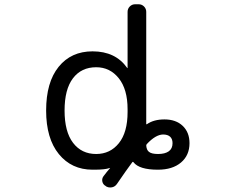

<svg xmlns="http://www.w3.org/2000/svg" viewBox="-20 -793 1040 884"><path d="M656.2 -129.9Q653.3 -127 653.3 -122.1Q655.3 -101.6 666 -93.8Q677.7 -84 708 -84Q739.3 -84 756.8 -96.2Q774.4 -108.4 774.4 -133.8Q774.4 -153.3 763.2 -163.6Q752 -173.8 730.5 -173.8Q696.3 -172.9 656.2 -129.9ZM422.9 -84Q487.3 -84 527.3 -133.8Q567.4 -183.6 567.4 -277.3V-290Q567.4 -381.8 526.9 -432.6Q486.3 -483.4 422.9 -483.4Q354.5 -483.4 315.9 -432.6Q277.3 -381.8 277.3 -284.2Q277.3 -186.5 316.4 -135.3Q355.5 -84 422.9 -84ZM565.4 -480.5Q565.4 -479.5 566.4 -479.5Q567.4 -479.5 567.4 -480.5V-738.3Q567.4 -752.9 577.6 -763.2Q587.9 -773.4 602.5 -773.4H618.2Q632.8 -773.4 643.1 -763.2Q653.3 -752.9 653.3 -738.3V-222.7Q653.3 -218.8 657.2 -221.7Q688.5 -243.2 737.3 -243.2Q790 -243.2 821.3 -213.4Q852.5 -183.6 852.5 -133.8Q852.5 -78.1 813.5 -44.9Q774.4 -11.7 707 -11.7Q621.1 -11.7 594.7 -45.9Q591.8 -49.8 588.9 -45.9Q562.5 -10.7 518.6 53.7Q509.8 66.4 496.1 69.3Q491.2 70.3 487.3 70.3Q477.5 70.3 468.8 65.4L466.8 63.5Q454.1 56.6 451.2 43Q448.2 29.3 457 17.6Q472.7 -2.9 486.3 -18.6Q487.3 -18.6 486.8 -19.5Q486.3 -20.5 485.4 -19.5Q462.9 -11.7 416 -11.7Q411.1 -11.7 406.2 -11.7Q309.6 -11.7 251 -83.5Q192.4 -155.3 192.4 -284.2Q192.4 -414.1 250 -485.4Q307.6 -556.6 406.2 -556.6Q511.7 -556.6 565.4 -480.5Z"/></svg>

Font: Rounded-L Mgen+ 2m regular
Style: Regular
Weight: 400
Designer: [Source Han Sans]
Ryoko NISHIZUKA  (kana & ideographs); Paul D. Hunt (Latin, Greek & Cyrillic); Wenlong ZHANG  (bopomofo
Version: Version 1.059.20150602